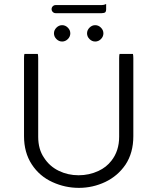

<svg xmlns="http://www.w3.org/2000/svg" viewBox="-20 -931 780 952"><path d="M101.1 -663.6Q99.1 -657.2 99.1 -641.6V-255.9Q99.1 -174.8 137.5 -116Q175.8 -57.1 240.7 -27.8Q302.7 0.5 371.3 0.5Q439.9 0.5 502 -28.8Q563.5 -58.1 602.1 -114.3Q641.1 -172.9 641.1 -255.9V-641.6Q641.1 -655.8 639.2 -663.6H572.8Q570.8 -657.2 570.8 -641.6V-252.9Q570.8 -182.6 532.2 -133.8Q507.3 -101.6 468.3 -83.5Q422.4 -62 369.6 -62Q316.9 -62 271.5 -84Q225.6 -106.4 198.7 -148.4Q169.4 -190.4 169.4 -252.9V-641.6Q169.4 -655.8 167.5 -663.6ZM423.8 -737.3Q436 -725.1 452.1 -725.1Q468.3 -725.1 480.5 -737.3Q492.7 -749.5 492.7 -765.6Q492.7 -781.7 480.5 -793.9Q468.3 -806.2 452.1 -806.2Q436 -806.2 423.8 -793.9Q411.6 -781.7 411.6 -765.6Q411.6 -749.5 423.8 -737.3ZM259.8 -737.3Q272 -725.1 288.1 -725.1Q304.2 -725.1 316.4 -737.3Q328.6 -749.5 328.6 -765.6Q328.6 -781.7 316.4 -793.9Q304.2 -806.2 288.1 -806.2Q272 -806.2 259.8 -793.9Q247.6 -781.7 247.6 -765.6Q247.6 -749.5 259.8 -737.3ZM255.9 -865.7H484.4Q497.1 -865.7 502.4 -870.6Q506.3 -875 506.3 -883.8V-911.1Q495.6 -905.8 484.4 -905.8H255.9Q247.6 -905.8 241.7 -899.9Q235.8 -894 235.8 -885.7Q235.8 -877.4 241.7 -871.6Q247.6 -865.7 255.9 -865.7Z"/></svg>

Font: YuPearl-ExtraLight
Style: ExtraLight
Weight: 200
Designer: Max Yao
Foundry: Max-Everyday
Version: Version 1.011; ttfautohint (v1.8.3)